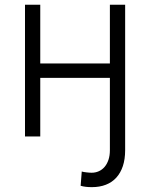

<svg xmlns="http://www.w3.org/2000/svg" viewBox="-20 -565 623 795"><path d="M83.5 -545.5H146.7V-302.2H435V-545.5H498.2V56.8Q498.2 94.1 488.8 122.5Q479.4 150.9 461.6 170.5Q443.9 190 418.3 199.9Q392.8 209.9 360.1 209.9Q332.4 209.9 313.9 204.2L318.5 145.2Q321.4 146.3 327.1 147.2Q332.7 148.1 339 148.8Q345.2 149.5 350.9 149.9Q356.5 150.2 359.4 150.2Q375.4 150.2 389.2 144Q403.1 137.8 413.2 125.9Q423.3 114 429.2 96.6Q435 79.2 435 56.8V-242.5H146.7V0H83.5Z"/></svg>

Font: Inter P Light
Style: Regular
Weight: 300
Designer: Rasmus Andersson
Foundry: rsms
Version: Version 3.018;git-588b23468